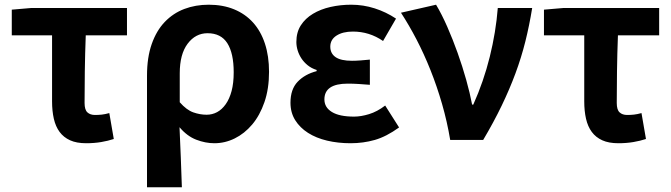

<svg xmlns="http://www.w3.org/2000/svg" viewBox="-20 -594 2847 815"><path d="M346 14Q305 14 277.5 1.5Q250 -11 233 -34Q216 -57 208.5 -90Q201 -123 201 -164V-444H30V-553L112 -560H519V-444H344Q341 -365 340 -291Q339 -217 339 -157Q339 -128 351 -117Q363 -106 383 -106Q398 -106 412 -107.5Q426 -109 444 -114L463 -4Q439 4 409.5 9Q380 14 346 14Z M604 -273Q604 -350 624 -407Q644 -464 679.5 -501Q715 -538 762.5 -556Q810 -574 866 -574Q926 -574 973.5 -554.5Q1021 -535 1054 -498.5Q1087 -462 1104.5 -409Q1122 -356 1122 -289Q1122 -217 1102.5 -160.5Q1083 -104 1050.5 -65.5Q1018 -27 976.5 -6.5Q935 14 890 14Q852 14 813 -1Q774 -16 742 -54Q745 15 747.5 75Q750 135 752 201H604ZM857 -107Q881 -107 901.5 -118Q922 -129 938 -151.5Q954 -174 963 -207.5Q972 -241 972 -287Q972 -368 945 -410.5Q918 -453 861 -453Q810 -453 776.5 -408.5Q743 -364 743 -283V-160Q772 -127 800.5 -117Q829 -107 857 -107Z M1468 14Q1415 14 1368.5 3Q1322 -8 1287.5 -30Q1253 -52 1233 -84Q1213 -116 1213 -158Q1213 -215 1243.5 -247Q1274 -279 1324 -292V-297Q1302 -304 1286 -317Q1270 -330 1259.5 -346Q1249 -362 1243.5 -380Q1238 -398 1238 -416Q1238 -457 1257 -486.5Q1276 -516 1308.5 -535.5Q1341 -555 1383 -564.5Q1425 -574 1471 -574Q1522 -574 1570.5 -558.5Q1619 -543 1661 -515L1606 -420Q1548 -460 1478 -460Q1435 -460 1408.5 -443Q1382 -426 1382 -396Q1382 -367 1404.5 -351.5Q1427 -336 1474 -336Q1491 -336 1510.5 -337.5Q1530 -339 1550 -341V-234Q1526 -236 1502.5 -237.5Q1479 -239 1456 -239Q1357 -239 1357 -172Q1357 -138 1389 -118.5Q1421 -99 1483 -99Q1512 -99 1546.5 -109.5Q1581 -120 1615 -146L1674 -53Q1620 -14 1571 0Q1522 14 1468 14Z M1891 0Q1878 -78 1856.5 -152.5Q1835 -227 1807.5 -296Q1780 -365 1748 -426.5Q1716 -488 1682 -540L1831 -574Q1855 -534 1878.5 -480.5Q1902 -427 1922.5 -369.5Q1943 -312 1959 -255Q1975 -198 1984 -150H1989Q2033 -248 2059 -353Q2085 -458 2093 -560H2239Q2227 -486 2210 -418Q2193 -350 2168 -282.5Q2143 -215 2109.5 -145.5Q2076 -76 2031 0H1891Z M2605 14Q2564 14 2536.5 1.5Q2509 -11 2492 -34Q2475 -57 2467.5 -90Q2460 -123 2460 -164V-444H2289V-553L2371 -560H2778V-444H2603Q2600 -365 2599 -291Q2598 -217 2598 -157Q2598 -128 2610 -117Q2622 -106 2642 -106Q2657 -106 2671 -107.5Q2685 -109 2703 -114L2722 -4Q2698 4 2668.5 9Q2639 14 2605 14Z"/></svg>

Font: SpoqaHanSansJP-Bold
Style: Regular
Weight: 700
Designer: [Source Han Sans]
Ryoko NISHIZUKA  (kana & ideographs); Paul D. Hunt (Latin, Greek & Cyrillic); Wenlong ZHANG  (bopomofo
Foundry: Spoqa (http://bi.spoqa.com)
Version: Version 1.002.20150607